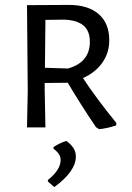

<svg xmlns="http://www.w3.org/2000/svg" viewBox="-20 -519 536 782"><path d="M454 -18C398.7 -86 353.3 -147 318 -201C352 -216.3 378.3 -237.3 397 -264C415.7 -290.7 425 -321 425 -355C425 -401 410.7 -436.5 382 -461.5C353.3 -486.5 312.7 -499 260 -499L90 -498L93 -150L90 0H165L162 -156V-181L256 -182C290.7 -123.3 329 -63 371 -1L383 7C402.3 5.7 425.7 0.7 453 -8ZM257 -240 163 -243 165 -438 241 -439C276.3 -437.7 302.7 -429.7 320 -415C337.3 -400.3 346 -378.3 346 -349C346 -293 316.3 -256.7 257 -240ZM289 118C289 94 276 73 250 55C231.3 61 214 69.3 198 80V87C217.3 101 227 116 227 132C227 159.3 209.7 186.7 175 214V220L201 243C259.7 200.3 289 158.7 289 118Z"/></svg>

Font: Alegreya Sans SC
Style: Regular
Weight: 400
Designer: Juan Pablo del Peral
Foundry: Huerta Tipografica
Version: Version 1.000;PS 001.000;hotconv 1.0.70;makeotf.lib2.5.58329